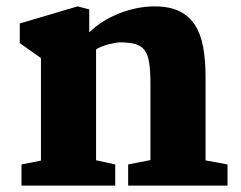

<svg xmlns="http://www.w3.org/2000/svg" viewBox="-20 -582 756 602"><path d="M47.4 -66.4 108.4 -78.6V-399.9L42 -446.8V-508.3L223.1 -562L259.8 -552.7V-480.5Q278.8 -499 302.7 -514.2Q326.7 -529.3 353.3 -539.8Q379.9 -550.3 408.2 -556.2Q436.5 -562 464.4 -562Q511.2 -562 542 -547.1Q572.8 -532.2 591.1 -503.9Q609.4 -475.6 616.9 -434.8Q624.5 -394 624.5 -341.8V-79.1L693.4 -66.4V0H381.8V-66.4L451.7 -80.1V-319.8Q451.7 -358.9 448 -384Q444.3 -409.2 434.1 -423.6Q423.8 -438 405 -443.6Q386.2 -449.2 355.5 -449.2Q351.1 -449.2 341.1 -447.5Q331.1 -445.8 319.8 -442.9Q308.6 -439.9 297.9 -435.8Q287.1 -431.6 281.2 -426.8V-79.6L341.3 -66.4V0H47.4Z"/></svg>

Font: Merriweather
Style: Heavy
Weight: 900
Version: Version 1.003